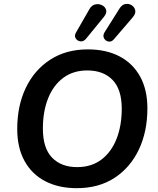

<svg xmlns="http://www.w3.org/2000/svg" viewBox="-20 -973 825 1003"><path d="M381 10Q287 10 217 -26Q147 -62 108.5 -131.5Q70 -201 70 -299Q70 -420 114.5 -513.5Q159 -607 242 -661Q325 -715 439 -715Q534 -715 603.5 -679Q673 -643 711.5 -574Q750 -505 750 -407Q750 -286 705.5 -192Q661 -98 578.5 -44Q496 10 381 10ZM383 -100Q458 -100 510 -139.5Q562 -179 589 -248Q616 -317 616 -405Q616 -506 568 -555.5Q520 -605 436 -605Q362 -605 310 -566Q258 -527 231 -458.5Q204 -390 204 -301Q204 -199 252 -149.5Q300 -100 383 -100ZM576 -769Q563 -753 547 -756Q531 -759 523.5 -773Q516 -787 526 -804L604 -928Q617 -949 635 -952Q653 -955 668 -945.5Q683 -936 686.5 -919Q690 -902 673 -882ZM429 -770Q416 -755 400 -757Q384 -759 375.5 -772.5Q367 -786 377 -803L447 -925Q459 -946 478 -950Q497 -954 513.5 -945.5Q530 -937 534.5 -921Q539 -905 523 -885Z"/></svg>

Font: Nunito
Style: Bold Italic
Weight: 700
Italic angle: -9°
Designer: Vernon Adams
Foundry: Vernon Adams
Version: Version 3.601; ttfautohint (v1.8.2.53-6de2)